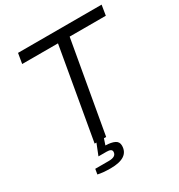

<svg xmlns="http://www.w3.org/2000/svg" viewBox="-198 -820 1053 1127"><g transform="rotate(-30 328.5 -256.5)"><path d="M213.9 0 321.8 -617.2H79.1L90.8 -686H657.2L646 -617.2H400.9L292 0H276.9L263.2 41Q302.7 42 325 53Q347.2 64 347.2 89.8Q347.2 172.9 223.1 172.9Q172.4 172.9 137.2 165L143.1 129.9H234.9Q286.1 129.9 286.1 96.2Q286.1 76.2 251 76.2H195.8L226.1 0Z"/></g></svg>

Font: Archivo Light
Style: Italic
Weight: 300
Italic angle: -10°
Designer: Hector Gatti
Foundry: Omnibus-Type
Version: Version 2.001